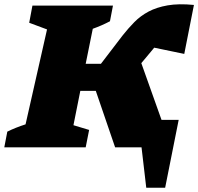

<svg xmlns="http://www.w3.org/2000/svg" viewBox="-63 -686 923 894"><path d="M-43 0 -29 -73Q-9 -83 12.5 -91.5Q34 -100 56 -107L156 -549L73 -580L88 -660H463L449 -587Q411 -567 369 -552L336 -389H407L508 -521Q534 -554 562.5 -583Q591 -612 628.5 -632Q666 -652 717.5 -661Q769 -670 840 -663L795 -435L655 -464Q652 -460 648 -455.5Q644 -451 641 -447L595 -392L689 -128H769L706 188H618L596 0H473L383 -263H311L279 -103L352 -81L336 0Z"/></svg>

Font: Piazzolla SC Black
Style: Italic
Weight: 900
Italic angle: -11.3°
Designer: Juan Pablo del Peral
Foundry: Huerta Tipografica
Version: Version 1.330